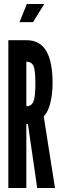

<svg xmlns="http://www.w3.org/2000/svg" viewBox="-20 -935 317 955"><path d="M21.5 0H111V-317.5H119L165 0H253.5L197.5 -356Q219.5 -378.5 230.5 -423.5Q241.5 -468.5 241.5 -523Q241.5 -627.5 210.2 -681.2Q179 -735 112 -735H21.5ZM111 -406.5V-628Q138 -628 147 -606.2Q156 -584.5 156 -519Q156 -454 146.5 -430.2Q137 -406.5 111 -406.5ZM77 -825H144.5L200 -915H113.5Z"/></svg>

Font: League Gothic SemiCondensed
Style: Regular
Weight: 400
Width: 4
Designer: The League of Moveable Type
Version: Version 1.600; ttfautohint (v1.8.3)